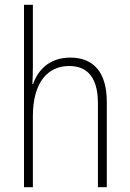

<svg xmlns="http://www.w3.org/2000/svg" viewBox="-20 -780 540 800"><path d="M80 0H117V-296C117 -438 180 -505 268 -505C343 -505 388 -459 388 -349V0H425V-355C425 -481 368 -540 273 -540C183 -540 137 -485 118 -430H115C116 -454 117 -473 117 -502V-760H80Z"/></svg>

Font: Noto Sans Mono ExtraCondensed ExtraLight
Style: Regular
Weight: 200
Width: 2
Designer: Monotype Design Team
Foundry: Monotype Imaging Inc.
Version: Version 2.014